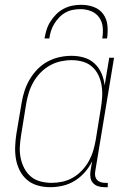

<svg xmlns="http://www.w3.org/2000/svg" viewBox="-20 -770 540 798"><path d="M189 8Q162 8 137 1Q112 -6 93 -22Q74 -38 62.5 -60.5Q51 -83 46.5 -108Q42 -133 43 -160Q44 -187 48 -213L70 -343Q74 -368 82 -392.5Q90 -417 103.5 -440Q117 -463 136 -482.5Q155 -502 178.5 -514.5Q202 -527 227 -532.5Q252 -538 278 -538Q305 -538 330 -530.5Q355 -523 373.5 -505.5Q392 -488 402 -464.5Q412 -441 415 -415L434 -530H454L376 -59Q374 -49 375.5 -39.5Q377 -30 383 -23Q389 -16 398 -13Q407 -10 417 -10H428V8H414Q400 8 387.5 4Q375 0 366.5 -9.5Q358 -19 356 -32Q354 -45 356 -59L363 -100Q351 -75 332.5 -54Q314 -33 290.5 -18.5Q267 -4 240.5 2Q214 8 189 8ZM195 -10Q217 -10 240 -15Q263 -20 283.5 -32Q304 -44 321 -62Q338 -80 349.5 -101Q361 -122 367.5 -144Q374 -166 378 -189L399 -319Q403 -342 404.5 -366Q406 -390 402.5 -413Q399 -436 389.5 -456.5Q380 -477 363.5 -492Q347 -507 324.5 -513.5Q302 -520 278 -520Q255 -520 232 -515Q209 -510 187.5 -498Q166 -486 148.5 -468Q131 -450 119 -429Q107 -408 100 -385.5Q93 -363 89 -340L68 -210Q64 -186 62.5 -162Q61 -138 65.5 -115Q70 -92 80.5 -71.5Q91 -51 108 -36.5Q125 -22 148 -16Q171 -10 195 -10ZM165 -610Q168 -628 173.5 -646Q179 -664 189.5 -680.5Q200 -697 214 -711Q228 -725 245.5 -734Q263 -743 281 -746.5Q299 -750 318 -750Q345 -750 369.5 -741Q394 -732 409 -711.5Q424 -691 426.5 -664Q429 -637 425 -610H405Q409 -633 407 -656Q405 -679 392.5 -697Q380 -715 359 -723.5Q338 -732 315 -732Q299 -732 283 -729Q267 -726 252.5 -718Q238 -710 226 -697.5Q214 -685 205.5 -671Q197 -657 192 -641.5Q187 -626 185 -610Z"/></svg>

Font: Iosevka Slab Thin
Style: Italic
Weight: 100
Italic angle: -9°
Monospace: yes
Designer: Belleve Invis
Foundry: Belleve Invis
Version: Version 11.1.1; ttfautohint (v1.8.3)